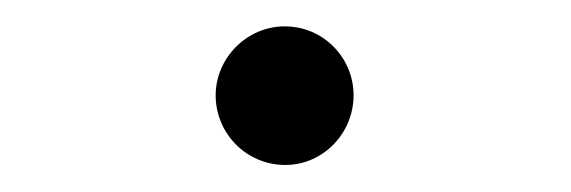

<svg xmlns="http://www.w3.org/2000/svg" viewBox="-20 -106 422 142"><path d="M191 16C219 16 241.5 -7.5 241.5 -35.5C241.5 -63 219.5 -86.5 190.5 -86.5C162.5 -86.5 139.5 -63 139.5 -35.5C139.5 -7.5 162 16 191 16Z"/></svg>

Font: Spartan
Style: Regular
Weight: 400
Designer: Matt Bailey, Mirko Velimirovic
Foundry: Matt Bailey
Version: Version 1.003